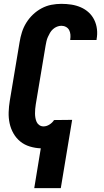

<svg xmlns="http://www.w3.org/2000/svg" viewBox="-20 -763 540 998"><path d="M158 215 192 8Q163 7 135 -1.5Q107 -10 85.5 -27.5Q64 -45 50 -69.5Q36 -94 30 -122Q24 -150 25 -180Q26 -210 31 -240L82 -545Q86 -570 94 -595.5Q102 -621 116.5 -644.5Q131 -668 151.5 -687.5Q172 -707 196.5 -720Q221 -733 247 -738Q273 -743 299 -743Q326 -743 351.5 -739Q377 -735 400 -725Q423 -715 441 -698.5Q459 -682 470 -659.5Q481 -637 484 -611Q487 -585 482 -559Q482 -558 482 -557Q482 -556 482 -555H345Q345 -556 345 -556Q345 -556 345 -557Q347 -570 346 -583Q345 -596 339.5 -606.5Q334 -617 323 -623Q312 -629 299 -629Q288 -629 276.5 -624.5Q265 -620 255.5 -611.5Q246 -603 240 -592.5Q234 -582 229 -571Q224 -560 221.5 -548.5Q219 -537 217 -526L166 -221Q164 -209 163 -197Q162 -185 162 -173.5Q162 -162 164 -150.5Q166 -139 170.5 -129Q175 -119 184.5 -112.5Q194 -106 206 -106Q222 -106 237 -115.5Q252 -125 261 -139L355 -140L296 215Z"/></svg>

Font: Iosevka SS04 Heavy Oblique
Style: Regular
Weight: 900
Italic angle: -9°
Monospace: yes
Designer: Belleve Invis
Foundry: Belleve Invis
Version: Version 19.0.0; ttfautohint (v1.8.4)